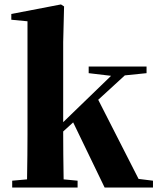

<svg xmlns="http://www.w3.org/2000/svg" viewBox="-20 -846 713 866"><path d="M670 -31V0H452L310 -294L265 -253V-246Q265 -153 267 -37L330 -31V0H35V-31L102 -37Q104 -153 104 -238V-750L31 -757V-783L255 -826L269 -817L265 -656V-295L481 -504L380 -516V-546H641V-516L543 -506L423 -396L605 -39Z"/></svg>

Font: Source Han Serif SC Heavy
Style: Regular
Weight: 900
Designer: Ryoko NISHIZUKA  (kana & ideographs); Frank Grießhammer (Latin, Greek & Cyrillic); Wenlong ZHANG  (bopomofo); Sandoll Co
Foundry: Adobe Systems Incorporated
Version: Version 1.001 October 20, 2017